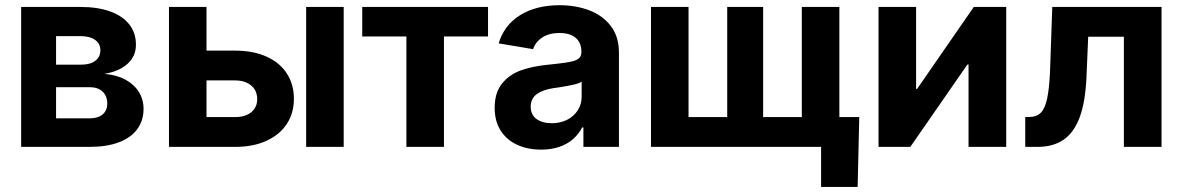

<svg xmlns="http://www.w3.org/2000/svg" viewBox="-20 -573 4613 749"><path d="M62.5 -545.9H293.9Q360.4 -545.9 409.2 -528.6Q458 -511.2 484.1 -478Q510.3 -444.8 510.3 -398.4Q510.3 -354 478 -324.5Q445.8 -294.9 387.2 -284.7Q434.1 -281.2 468.5 -262.7Q502.9 -244.1 521.5 -214.6Q540 -185.1 540 -148.4Q540 -102.5 515.4 -69.1Q490.7 -35.6 443.6 -17.8Q396.5 0 329.6 0H62.5ZM398.4 -168.5Q398.4 -198.7 380.1 -215.8Q361.8 -232.9 329.6 -232.9H198.7V-111.3H329.6Q361.8 -111.3 380.1 -126.5Q398.4 -141.6 398.4 -168.5ZM371.6 -377Q371.6 -402.8 350.8 -417.5Q330.1 -432.1 293.9 -432.1H198.7V-320.8H296.9Q332 -320.8 351.8 -335.9Q371.6 -351.1 371.6 -377Z M1126.5 -187.5Q1126.5 -131.8 1098.9 -89.6Q1071.3 -47.4 1019.5 -23.7Q967.8 0 897 0H639.2V-545.9H785.6V-116.2H897Q923.3 -116.2 942.9 -124.8Q962.4 -133.3 972.9 -149.2Q983.4 -165 983.4 -186Q983.4 -208.5 972.9 -224.9Q962.4 -241.2 942.9 -250.2Q923.3 -259.3 897 -259.3H734.4V-375.5H897Q967.8 -375.5 1019.8 -352.1Q1071.8 -328.6 1099.1 -286.1Q1126.5 -243.7 1126.5 -187.5ZM1174.3 -545.9H1320.8V0H1174.3Z M1565.4 -430.7H1393.1V-545.9H1883.8V-430.7H1711.9V0H1565.4Z M1909.7 -152.8Q1909.7 -210.4 1937.5 -245.8Q1965.3 -281.2 2010.5 -297.9Q2055.7 -314.5 2115.7 -320.3L2156.2 -324.7Q2190.9 -328.6 2210.2 -333Q2229.5 -337.4 2238.8 -345.9Q2248 -354.5 2248 -369.1V-371.6Q2248 -406.2 2225.8 -425.3Q2203.6 -444.3 2162.6 -444.3Q2122.1 -444.3 2095.5 -426.8Q2068.8 -409.2 2059.6 -381.3L1925.3 -403.8Q1946.3 -474.6 2008.8 -513.7Q2071.3 -552.7 2163.1 -552.7Q2225.1 -552.7 2277.6 -533.2Q2330.1 -513.7 2362.3 -472.2Q2394.5 -430.7 2394.5 -367.7V0H2255.9V-75.7H2251Q2237.3 -49.3 2215.1 -30Q2192.9 -10.7 2161.6 0Q2130.4 10.7 2091.3 10.7Q2038.6 10.7 1997.6 -8.1Q1956.5 -26.9 1933.1 -63.5Q1909.7 -100.1 1909.7 -152.8ZM2249 -195.3V-254.4Q2238.3 -247.1 2213.1 -241.7Q2188 -236.3 2152.8 -231L2140.6 -229.5Q2097.7 -223.1 2074 -205.8Q2050.3 -188.5 2050.3 -156.7Q2050.3 -125.5 2072.8 -108.9Q2095.2 -92.3 2132.8 -92.3Q2166.5 -92.3 2192.9 -106Q2219.2 -119.6 2234.1 -143.1Q2249 -166.5 2249 -195.3Z M2666 -545.9V-116.2H2816.9V-545.9H2957V-116.2H3107.9V-545.9H3254.4V0H2519.5V-545.9ZM3183.1 0H3141.1V-116.2H3332L3325.7 156.2H3183.1Z M3758.3 0V-321.3H3753.9L3531.2 0H3407.2V-545.9H3553.7V-226.1H3557.6L3778.8 -545.9H3905.3V0Z M3979.5 -116.7H3996.6Q4023.4 -116.7 4039.8 -132.8Q4056.2 -148.9 4064.7 -187.5Q4073.2 -226.1 4076.2 -294.4L4085 -545.9H4511.2V0H4364.3V-429.7H4225.1L4218.3 -270Q4213.9 -173.3 4191.2 -113.8Q4168.5 -54.2 4127.9 -27.1Q4087.4 0 4027.8 0H3979.5Z"/></svg>

Font: Inter RS Variable
Style: Regular
Weight: 400
Designer: Rasmus Andersson (customised by Maria Ramos and Noel Pretorius)
Foundry: rsms
Version: Version 3.001;Glyphs 3.2.3 (3260)